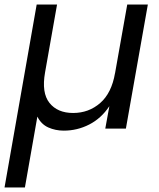

<svg xmlns="http://www.w3.org/2000/svg" viewBox="-39 -568 704 848"><path d="M517 0H426L444 -99Q408 -45 355 -18Q302 9 243 9Q206 9 174.5 -5Q143 -19 126 -53L71 260H-19L123 -548H213L160 -248Q144 -158 179.5 -113.5Q215 -69 284 -69Q353 -69 403.5 -113Q454 -157 469 -245V-244L523 -548H614Z"/></svg>

Font: SVN-Poppins
Style: Italic
Weight: 400
Italic angle: -10°
Designer: Ninad Kale (Devanagari), Jonny Pinhorn (Latin)
Foundry: Indian Type Foundry
Version: Version 3.002 2017; ttfautohint (v1.8.3)